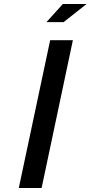

<svg xmlns="http://www.w3.org/2000/svg" viewBox="-20 -935 450 955"><path d="M73.5 0H187L342.5 -735H229.5ZM211 -825H296.5L410.5 -915H292.5Z"/></svg>

Font: League Gothic SemiExpanded Italic
Style: Regular
Weight: 400
Width: 6
Designer: The League of Moveable Type
Version: Version 1.600; ttfautohint (v1.8.3)